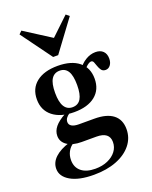

<svg xmlns="http://www.w3.org/2000/svg" viewBox="-159 -760 821 1038"><g transform="rotate(-20 252.0 -240.5)"><path d="M198.4 192.7Q112.9 192.7 64.9 164.9Q16.9 137.1 16.9 92.7Q16.9 56.5 46.4 28.6Q75.8 0.8 132.3 -16.9L151.6 -6.5Q131.5 5.6 119.8 27.4Q108.1 49.2 108.1 75.8Q108.1 117.7 136.7 141.1Q165.3 164.5 216.9 164.5Q257.3 164.5 288.3 150.8Q319.4 137.1 337.1 113.7Q354.8 90.3 354.8 60.5Q354.8 32.3 336.3 17.7Q317.7 3.2 280.6 3.2H196Q144.4 3.2 113.7 -17.3Q83.1 -37.9 83.1 -72.6Q83.1 -100 102.4 -123.8Q121.8 -147.6 162.9 -170.2L187.9 -166.1Q173.4 -156.5 166.5 -146.4Q159.7 -136.3 159.7 -124.2Q159.7 -108.9 173.8 -100.4Q187.9 -91.9 214.5 -91.9H303.2Q374.2 -91.9 410.9 -63.3Q447.6 -34.7 447.6 20.2Q447.6 71 416.1 110.1Q384.7 149.2 328.6 171Q272.6 192.7 198.4 192.7ZM214.5 -162.1Q136.3 -162.1 91.5 -197.6Q46.8 -233.1 46.8 -295.2Q46.8 -358.1 91.1 -393.1Q135.5 -428.2 213.7 -428.2Q291.9 -428.2 335.5 -393.1Q379 -358.1 379 -295.2Q379 -232.3 335.5 -197.2Q291.9 -162.1 214.5 -162.1ZM214.5 -190.3Q246.8 -190.3 262.5 -216.1Q278.2 -241.9 278.2 -295.2Q278.2 -349.2 262.5 -374.6Q246.8 -400 215.3 -400Q183.9 -400 167.7 -374.6Q151.6 -349.2 151.6 -295.2Q151.6 -241.9 167.7 -216.1Q183.9 -190.3 214.5 -190.3ZM451.6 -318.5Q435.5 -318.5 427.4 -329.4Q419.4 -340.3 414.9 -354Q410.5 -367.7 406 -378.2Q401.6 -388.7 391.9 -388.7Q386.3 -388.7 377.4 -383.5Q368.5 -378.2 358.9 -368.1Q349.2 -358.1 341.9 -343.5L328.2 -366.1Q345.2 -393.5 373.4 -410.9Q401.6 -428.2 431.5 -428.2Q458.9 -428.2 474.6 -412.9Q490.3 -397.6 490.3 -370.2Q490.3 -347.6 479.4 -333.1Q468.5 -318.5 451.6 -318.5ZM350 -674.2 368.5 -658.9 237.1 -481.5H208.1L79 -658.1L95.2 -674.2L269.4 -562.9L224.2 -554.8Z"/></g></svg>

Font: Playfair 5pt SemiExpanded Light
Style: Bold
Weight: 700
Version: Version 2.203